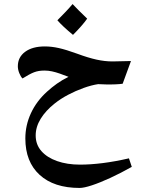

<svg xmlns="http://www.w3.org/2000/svg" viewBox="-20 -774 695 947"><path d="M373 153Q246 153 175.5 88.5Q105 24 105 -91Q105 -156 132.5 -215.5Q160 -275 212 -322Q235 -343 261 -361.5Q287 -380 318 -395Q295 -404 275 -411Q255 -418 236.5 -422Q218 -426 199 -426Q170 -426 148 -417.5Q126 -409 91 -387Q82 -396 75 -413.5Q68 -431 68 -447Q68 -492 104 -518.5Q140 -545 201 -545Q234 -545 270 -537Q306 -529 361 -509Q415 -489 456 -480Q497 -471 535 -471L626 -473L585 -361Q572 -359 549.5 -358Q527 -357 504 -357.5Q481 -358 464 -359Q431 -354 392 -340Q353 -326 316 -306.5Q279 -287 249 -263Q205 -228 180.5 -188Q156 -148 156 -106Q156 -61 184 -29Q212 3 261.5 20.5Q311 38 375 38Q426 38 486 30.5Q546 23 616 7L630 49Q575 80 524 103.5Q473 127 433.5 140Q394 153 373 153ZM340 -602Q289 -644 263 -674Q286 -697 304.5 -716.5Q323 -736 338 -754Q349 -742 367 -724Q385 -706 410 -682Q398 -665 380.5 -645Q363 -625 340 -602Z"/></svg>

Font: Noto Naskh Arabic UI
Style: Regular
Weight: 400
Designer: Monotype Design Team, David Williams, Mohamad Dakak and Nizar Qandah
Foundry: Monotype Imaging Inc.
Version: Version 2.014